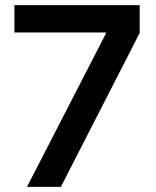

<svg xmlns="http://www.w3.org/2000/svg" viewBox="-20 -727 607 747"><path d="M391.6 -595.7V-600.6H36.1V-707H523.4V-598.6L216.8 0H85Z"/></svg>

Font: Pretendard SemiBold
Style: Regular
Weight: 600
Designer: Base glyphs from Inter by Rasmus Andersson; Hangeul glyphs from Noto Sans CJK(Source Han Sans) by Jang Soo-young and Kan
Foundry: Kil Hyung-jin
Version: Version 1.309